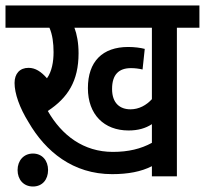

<svg xmlns="http://www.w3.org/2000/svg" viewBox="-20 -642 746 699"><path d="M624 -541H706V-622H0V-541H160C171 -516 175 -485 175 -452C175 -418 169 -382 151 -357C130 -381 109 -395 84 -395C52 -395 33 -374 33 -340C33 -302 51 -250 84 -197C146 -90 246 -8 388 -8C446 -8 494 -17 533 -37V0H624ZM455 -244C417 -244 388 -266 388 -318C388 -371 413 -394 457 -394C472 -394 486 -392 499 -389L507 -464C492 -468 469 -471 447 -471C353 -471 300 -418 300 -321C300 -225 359 -167 448 -167C483 -167 510 -175 533 -190V-122C493 -100 447 -89 391 -89C284 -89 205 -149 154 -238C227 -286 266 -347 266 -448C266 -486 260 -517 251 -541H533V-281C513 -259 486 -244 455 -244ZM44 -23C44 12 66 37 100 37C134 37 155 12 155 -23C155 -57 134 -83 100 -83C66 -83 44 -57 44 -23Z"/></svg>

Font: Noto Sans Devanagari Condensed Medium
Style: Regular
Weight: 500
Width: 3
Designer: Jelle Bosma - Monotype Design Team
Foundry: Monotype Imaging Inc.
Version: Version 2.004